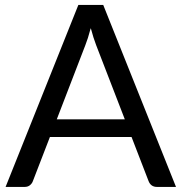

<svg xmlns="http://www.w3.org/2000/svg" viewBox="-20 -736 715 756"><path d="M673 0H598Q574 0 565 -23L498 -196.5H176.5L109.5 -23Q106.5 -14 98.2 -7Q90 0 77 0H2L288.5 -716.5H386.5ZM471.5 -266 358.5 -558.5Q348 -585.5 337.5 -625Q336.5 -622 335.5 -619Q326.5 -584.5 316 -558L203.5 -266Z"/></svg>

Font: Verano Sans
Style: Regular
Weight: 400
Designer: Lukasz Dziedzic with Adam Twardoch and Botio Nikoltchev
Foundry: tyPoland Lukasz Dziedzic
Version: Version 3.001;December 28, 2019;FontCreator 12.0.0.2547 64-b